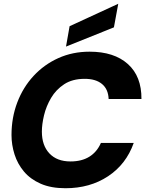

<svg xmlns="http://www.w3.org/2000/svg" viewBox="-20 -986 770 1018"><path d="M327 12Q250 12 195.5 -12Q141 -36 107 -76.5Q73 -117 57 -167.5Q41 -218 41 -270Q41 -362 71.5 -442.5Q102 -523 158 -583.5Q214 -644 289.5 -678Q365 -712 455 -712Q585 -712 658 -646.5Q731 -581 730 -461H556Q554 -513 521 -540.5Q488 -568 429 -568Q364 -568 320.5 -539.5Q277 -511 251 -467Q225 -423 213.5 -375Q202 -327 202 -288Q202 -215 242 -172.5Q282 -130 354 -130Q413 -130 453.5 -155Q494 -180 515 -228H689Q649 -115 553 -51.5Q457 12 327 12ZM330 -739 349 -847 607 -966 584 -841Z"/></svg>

Font: Rethink Sans ExtraBold
Style: Italic
Weight: 800
Italic angle: -10°
Designer: The Rethink Sans project authors (Hans Thiessen). DM Sans designed by Colophon Foundry.
Foundry: Rethink Communications LLC
Version: Version 1.001